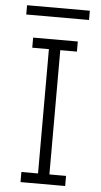

<svg xmlns="http://www.w3.org/2000/svg" viewBox="-57 -872 479 908"><g transform="rotate(5 182.0 -418.0)"><path d="M76 0V-48H155V-638H76V-686H288V-638H209V-48H288V0ZM34 -792V-836H332V-792Z"/></g></svg>

Font: Chivo Medium Thin
Style: Regular
Weight: 250
Version: Version 2.002